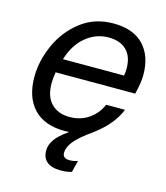

<svg xmlns="http://www.w3.org/2000/svg" viewBox="-108 -605 765 883"><g transform="rotate(15 274.5 -164.0)"><path d="M119 -183Q119 -119 151.5 -86.5Q184 -54 239 -54Q290 -54 329.5 -81Q369 -108 387 -152H477Q447 -77 363 -15Q302 28 279.5 57Q257 86 257 111Q257 138 290 138Q311 138 329 131L315 187Q292 194 263 194Q219 194 197 175.5Q175 157 175 123Q175 95 193.5 69Q212 43 253 15V13L234 14Q137 14 86 -40Q35 -94 35 -191Q35 -266 69 -343Q103 -420 168.5 -471Q234 -522 324 -522Q418 -522 467.5 -470.5Q517 -419 517 -328Q517 -292 503 -236H124Q119 -203 119 -183ZM141 -303H432Q435 -319 435 -336Q435 -394 404.5 -424Q374 -454 319 -454Q259 -454 211 -414.5Q163 -375 141 -303Z"/></g></svg>

Font: CST
Style: Italic
Weight: 400
Italic angle: -14°
Version: Version 1.00